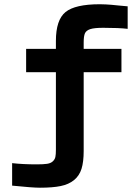

<svg xmlns="http://www.w3.org/2000/svg" viewBox="-20 -730 659 904"><path d="M465.8 -599.1Q423.8 -599.1 404.8 -592.8Q385.7 -586.4 379.9 -573Q374 -559.6 374 -529.8V-500H551.8V-390.1H374V-19Q374 32.2 363.8 64.9Q353.5 97.7 328.6 117.9Q303.7 138.2 265.6 146Q227.5 153.8 168 153.8Q132.8 153.8 37.1 144V38.1Q87.9 43.9 152.8 43.9Q184.1 43.9 201.7 41.3Q219.2 38.6 228.8 29.5Q238.3 20.5 240.7 9Q243.2 -2.4 243.2 -24.9V-390.1H103V-500H243.2V-537.1Q243.2 -636.2 288.3 -673.1Q333.5 -710 450.2 -710Q463.9 -710 478.3 -709.2Q492.7 -708.5 503.7 -707.5Q514.6 -706.5 538.3 -704.1Q562 -701.7 581.1 -700.2V-594.2Q539.6 -599.1 465.8 -599.1Z"/></svg>

Font: LT Wave Text Bold
Style: Regular
Weight: 700
Designer: Daniel Lyons
Version: Version 2.5 (Glyphs App)